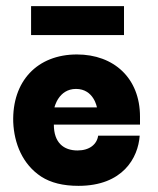

<svg xmlns="http://www.w3.org/2000/svg" viewBox="-20 -594 514 624"><path d="M235 10C379 10 429 -81 434 -153H299C295 -125 271 -105 232 -105C187 -105 155 -130 155 -189H435V-215C435 -340 350 -417 230 -417C101 -417 19 -330 23 -197C26 -128 53 -60 114 -20C145 0 185 10 235 10ZM157 -245C157 -245 170 -305 227 -305C285 -305 295 -245 295 -245ZM383 -480V-574H81V-480Z"/></svg>

Font: OSH Darker Grotesque Black
Style: Regular
Weight: 900
Designer: Gabriel Lam
Foundry: TypeRant
Version: Version 1.000;Glyphs 3.1.1 (3148)